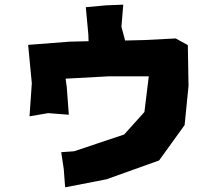

<svg xmlns="http://www.w3.org/2000/svg" viewBox="-20 -762 923 816"><path d="M99.6 -571.3 115.2 -408.2 105.5 -267.6 184.6 -281.2 272.5 -274.4 263.7 -392.6 258.8 -427.7 439.5 -437.5H612.3L593.8 -286.1L507.8 -190.4L294.9 -119.1L240.2 -115.2L251 -43L256.8 34.2L432.6 0L656.2 -80.1L764.6 -230.5L781.2 -396.5L778.3 -570.3L726.6 -598.6L593.8 -591.8L511.7 -589.8L496.1 -648.4L503.9 -742.2L430.7 -739.3L344.7 -731.4L355.5 -615.2L356.4 -586.9L277.3 -585Z"/></svg>

Font: MaokenAssortedSans-Lite
Style: Lite
Weight: 400
Version: Version 1.400